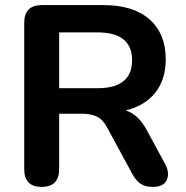

<svg xmlns="http://www.w3.org/2000/svg" viewBox="-20 -725 729 753"><path d="M212 -379H362Q498 -379 498 -489Q498 -598 362 -598H212ZM143 8Q75 8 75 -62V-635Q75 -705 144 -705H386Q503 -705 566.5 -649Q630 -593 630 -492Q630 -413 589 -361.5Q548 -310 473 -292Q523 -276 556 -214L627 -83Q646 -49 634.5 -20.5Q623 8 579 8Q550 8 532 -4Q514 -16 500 -41L400 -225Q383 -257 359.5 -268Q336 -279 300 -279H212V-62Q212 8 143 8Z"/></svg>

Font: Chiron GoRound TC SB
Style: Regular
Weight: 500
Designer: Ryoko NISHIZUKA 西塚涼子 (kana, bopomofo & ideographs); Paul D. Hunt (Latin, Greek & Cyrillic); Sandoll Communications 산돌커뮤니
Foundry: Adobe
Version: Version 1.000;hotconv 1.1.1;makeotfexe 2.6.0